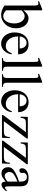

<svg xmlns="http://www.w3.org/2000/svg" viewBox="1263 -2002 749 3323"><g transform="rotate(90 1637.5 -340.5)"><path d="M465.8 -241.7Q465.8 -186.5 447 -139.4Q428.2 -92.3 396.5 -58.1Q364.7 -23.9 323 -4.6Q281.2 14.6 234.9 14.6Q196.3 14.6 156 0.5Q115.7 -13.7 72.3 -43.5V-506.3Q72.3 -543.9 71.5 -565.9Q70.8 -587.9 68.8 -599.6Q66.9 -611.3 64 -616.2Q61 -621.1 56.6 -624.5Q48.8 -631.3 37.4 -631.1Q25.9 -630.9 2.9 -623.5L-3.9 -641.1L131.3 -694.8H154.3V-370.1Q218.8 -460 294.4 -460Q328.6 -460 359.6 -445.1Q390.6 -430.2 414.3 -402.1Q438 -374 451.9 -333.5Q465.8 -293 465.8 -241.7ZM381.3 -213.9Q381.3 -255.9 371.1 -289.1Q360.8 -322.3 343.8 -345.2Q326.7 -368.2 303.7 -380.1Q280.8 -392.1 255.4 -392.1Q246.6 -392.1 236.3 -390.4Q226.1 -388.7 214.1 -383.3Q202.1 -377.9 187.5 -367.4Q172.9 -356.9 154.3 -339.8V-71.3Q177.7 -47.4 204.6 -34.7Q231.4 -22 259.8 -22Q281.7 -22 303.5 -33.9Q325.2 -45.9 342.5 -70.1Q359.9 -94.2 370.6 -130.1Q381.3 -166 381.3 -213.9Z M916.5 -163.6Q911.6 -130.9 896.5 -98.9Q881.3 -66.9 857.9 -41.7Q834.5 -16.6 802.7 -1Q771 14.6 732.4 14.6Q692.9 14.6 657.2 -1.7Q621.6 -18.1 595 -48.6Q568.4 -79.1 552.7 -122.3Q537.1 -165.5 537.1 -218.8Q537.1 -275.4 552.5 -320.3Q567.9 -365.2 595.5 -396.5Q623 -427.7 661.1 -444.3Q699.2 -460.9 744.6 -460.9Q781.7 -460.9 813.2 -448.5Q844.7 -436 867.7 -412.6Q890.6 -389.2 903.6 -355.5Q916.5 -321.8 916.5 -279.3H606.4Q606.4 -229.5 619.6 -189.9Q632.8 -150.4 655.3 -123Q677.7 -95.7 707.3 -81.3Q736.8 -66.9 769.5 -66.4Q791.5 -65.9 810.3 -71Q829.1 -76.2 845.2 -88.6Q861.3 -101.1 875.2 -121.8Q889.2 -142.6 900.9 -173.3ZM814.5 -306.6Q814.5 -343.8 803.7 -366.9Q793 -390.1 777.8 -403.3Q762.7 -416.5 746.1 -421.4Q729.5 -426.3 717.3 -426.3Q697.8 -426.3 679 -418.5Q660.2 -410.6 645 -395.5Q629.9 -380.4 619.6 -357.9Q609.4 -335.4 606.4 -306.6Z M982.4 0V-18.6Q1004.9 -18.6 1015.6 -21Q1026.4 -23.4 1034.2 -33.7Q1037.1 -37.6 1039.6 -42.7Q1042 -47.9 1043.9 -55.7Q1045.9 -63.5 1046.9 -74.5Q1047.9 -85.4 1047.9 -101.1V-506.8Q1047.9 -544.9 1047.1 -566.9Q1046.4 -588.9 1044.7 -600.6Q1043 -612.3 1040.5 -616.7Q1038.1 -621.1 1034.2 -624.5Q1029.8 -627.4 1024.9 -629.2Q1020 -630.9 1014.2 -630.9Q1008.3 -630.9 1000.5 -629.2Q992.7 -627.4 982.4 -623.5L973.6 -641.1L1108.4 -694.8H1129.4V-101.1Q1129.4 -86.4 1130.1 -75.9Q1130.9 -65.4 1132.3 -57.9Q1133.8 -50.3 1136.2 -45.2Q1138.7 -40 1142.1 -35.6Q1145.5 -31.2 1149.9 -28.1Q1154.3 -24.9 1160.9 -22.7Q1167.5 -20.5 1177.5 -19.5Q1187.5 -18.6 1201.7 -18.6V0Z M1260.7 0V-18.6Q1283.2 -18.6 1293.9 -21Q1304.7 -23.4 1312.5 -33.7Q1315.4 -37.6 1317.9 -42.7Q1320.3 -47.9 1322.3 -55.7Q1324.2 -63.5 1325.2 -74.5Q1326.2 -85.4 1326.2 -101.1V-506.8Q1326.2 -544.9 1325.4 -566.9Q1324.7 -588.9 1323 -600.6Q1321.3 -612.3 1318.8 -616.7Q1316.4 -621.1 1312.5 -624.5Q1308.1 -627.4 1303.2 -629.2Q1298.3 -630.9 1292.5 -630.9Q1286.6 -630.9 1278.8 -629.2Q1271 -627.4 1260.7 -623.5L1252 -641.1L1386.7 -694.8H1407.7V-101.1Q1407.7 -86.4 1408.4 -75.9Q1409.2 -65.4 1410.6 -57.9Q1412.1 -50.3 1414.6 -45.2Q1417 -40 1420.4 -35.6Q1423.8 -31.2 1428.2 -28.1Q1432.6 -24.9 1439.2 -22.7Q1445.8 -20.5 1455.8 -19.5Q1465.8 -18.6 1480 -18.6V0Z M1917.5 -163.6Q1912.6 -130.9 1897.5 -98.9Q1882.3 -66.9 1858.9 -41.7Q1835.4 -16.6 1803.7 -1Q1772 14.6 1733.4 14.6Q1693.8 14.6 1658.2 -1.7Q1622.6 -18.1 1595.9 -48.6Q1569.3 -79.1 1553.7 -122.3Q1538.1 -165.5 1538.1 -218.8Q1538.1 -275.4 1553.5 -320.3Q1568.8 -365.2 1596.4 -396.5Q1624 -427.7 1662.1 -444.3Q1700.2 -460.9 1745.6 -460.9Q1782.7 -460.9 1814.2 -448.5Q1845.7 -436 1868.7 -412.6Q1891.6 -389.2 1904.5 -355.5Q1917.5 -321.8 1917.5 -279.3H1607.4Q1607.4 -229.5 1620.6 -189.9Q1633.8 -150.4 1656.2 -123Q1678.7 -95.7 1708.3 -81.3Q1737.8 -66.9 1770.5 -66.4Q1792.5 -65.9 1811.3 -71Q1830.1 -76.2 1846.2 -88.6Q1862.3 -101.1 1876.2 -121.8Q1890.1 -142.6 1901.9 -173.3ZM1815.4 -306.6Q1815.4 -343.8 1804.7 -366.9Q1793.9 -390.1 1778.8 -403.3Q1763.7 -416.5 1747.1 -421.4Q1730.5 -426.3 1718.3 -426.3Q1698.7 -426.3 1679.9 -418.5Q1661.1 -410.6 1646 -395.5Q1630.9 -380.4 1620.6 -357.9Q1610.4 -335.4 1607.4 -306.6Z M2073.7 -32.7H2237.8Q2288.1 -32.7 2305.7 -41.5Q2314 -45.4 2320.3 -49.3Q2326.7 -53.2 2331.8 -62.3Q2336.9 -71.3 2341.3 -88.6Q2345.7 -106 2349.1 -136.7H2366.2L2360.8 0H1965.8V-18.6L2263.7 -414.1H2115.7Q2092.8 -414.1 2077.4 -411.9Q2062 -409.7 2053.2 -406.7Q2039.1 -400.4 2028.8 -381.8Q2018.6 -363.3 2014.6 -323.2H1995.6L1999 -447.3H2374V-429.2Z M2518.1 -32.7H2682.1Q2732.4 -32.7 2750 -41.5Q2758.3 -45.4 2764.6 -49.3Q2771 -53.2 2776.1 -62.3Q2781.2 -71.3 2785.6 -88.6Q2790 -106 2793.5 -136.7H2810.5L2805.2 0H2410.2V-18.6L2708 -414.1H2560.1Q2537.1 -414.1 2521.7 -411.9Q2506.3 -409.7 2497.6 -406.7Q2483.4 -400.4 2473.1 -381.8Q2462.9 -363.3 2459 -323.2H2439.9L2443.4 -447.3H2818.4V-429.2Z M3278.3 -64.5Q3223.1 8.3 3171.4 8.3Q3160.6 8.3 3151.1 4.9Q3141.6 1.5 3134.5 -6.8Q3127.4 -15.1 3123.3 -29.1Q3119.1 -43 3119.1 -64.5Q3089.8 -41.5 3070.6 -27.1Q3051.3 -12.7 3036.4 -4.9Q3021.5 2.9 3008.1 5.6Q2994.6 8.3 2977.1 8.3Q2953.1 8.3 2933.6 0.2Q2914.1 -7.8 2899.9 -22.7Q2885.7 -37.6 2877.9 -58.8Q2870.1 -80.1 2870.1 -106Q2870.1 -130.9 2879.2 -153.3Q2888.2 -175.8 2915 -198.5Q2941.9 -221.2 2990.7 -245.1Q3039.6 -269 3119.1 -296.4V-314.9Q3119.1 -347.2 3114 -369.1Q3108.9 -391.1 3098.6 -405Q3088.4 -418.9 3072.8 -425Q3057.1 -431.2 3035.6 -431.2Q3004.9 -431.2 2987.3 -415.3Q2969.7 -399.4 2968.3 -376.5L2969.2 -347.2Q2970.2 -326.2 2958.7 -313.7Q2947.3 -301.3 2928.7 -301.3Q2909.2 -301.3 2898.4 -313.7Q2887.7 -326.2 2887.7 -348.1Q2887.7 -374.5 2901.1 -395.3Q2914.6 -416 2937.3 -430.4Q2960 -444.8 2989.5 -452.4Q3019 -460 3051.3 -460Q3099.6 -460 3129.2 -449.5Q3158.7 -439 3174.8 -419.2Q3190.9 -399.4 3196 -371.1Q3201.2 -342.8 3201.2 -307.6V-155.3Q3201.2 -124 3202.1 -104Q3203.1 -84 3203.6 -77.1Q3206.1 -64 3210.9 -58.6Q3215.8 -53.2 3225.1 -53.2Q3229.5 -53.2 3233.4 -54.4Q3237.3 -55.7 3242.7 -59.6Q3248 -63.5 3256.3 -71.3Q3264.6 -79.1 3278.3 -92.8ZM3119.1 -267.6Q3062.5 -245.6 3029.5 -227.3Q2996.6 -209 2979.5 -192.4Q2962.4 -175.8 2957.8 -160.4Q2953.1 -145 2953.1 -128.9Q2953.1 -111.3 2958.5 -96.7Q2963.9 -82 2972.9 -71Q2981.9 -60.1 2994.4 -53.7Q3006.8 -47.4 3021 -46.9Q3040 -45.9 3064.2 -58.6Q3088.4 -71.3 3119.1 -96.2Z"/></g></svg>

Font: Doulos SIL CyrE
Style: Regular
Weight: 400
Designer: Walt Agee, Victor Gaultney, Peter Martin, Debbi Hosken, Becca Hirsbrunner
Foundry: SIL International
Version: Version 5.000